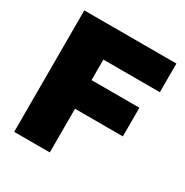

<svg xmlns="http://www.w3.org/2000/svg" viewBox="-170 -877 975 1013"><g transform="rotate(30 318.0 -370.0)"><path d="M54.5 0V-740H615.5V-565.5H271.5V-440.5H563V-266H271.5V0Z"/></g></svg>

Font: Encode Sans Black
Style: Regular
Weight: 900
Designer: Multiple Designers
Foundry: Impallari Type
Version: Version 3.002; ttfautohint (v1.8.3) -l 8 -r 50 -G 200 -x 14 